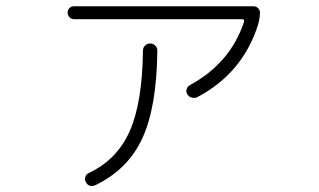

<svg xmlns="http://www.w3.org/2000/svg" viewBox="-20 -580 1040 625"><path d="M220.7 -517.6Q211.9 -517.6 206.1 -523.9Q200.2 -530.3 200.2 -539.1Q200.2 -547.9 206.1 -553.7Q211.9 -559.6 220.7 -559.6H804.7Q813.5 -559.6 819.8 -553.7Q826.2 -547.9 826.2 -539.1Q826.2 -520.5 819.3 -497.1Q768.6 -340.8 622.1 -263.7Q614.3 -259.8 604.5 -262.2Q594.7 -264.6 589.8 -272.9Q585 -281.2 587.4 -289.6Q589.8 -297.9 597.7 -302.7Q729.5 -374 774.4 -508.8Q776.4 -517.6 767.6 -517.6ZM445.3 -415Q445.3 -424.8 452.1 -431.6Q459 -438.5 468.8 -438.5Q478.5 -438.5 485.4 -431.6Q492.2 -424.8 492.2 -415Q490.2 -231.4 443.4 -129.9Q396.5 -28.3 291 22.5Q269.5 32.2 258.8 11.7Q254.9 3.9 257.8 -4.4Q260.7 -12.7 268.6 -16.6Q360.4 -59.6 401.9 -152.3Q443.4 -245.1 445.3 -415Z"/></svg>

Font: Rounded Mgen+ 1m light
Style: Regular
Weight: 200
Designer: [Source Han Sans]
Ryoko NISHIZUKA  (kana & ideographs); Paul D. Hunt (Latin, Greek & Cyrillic); Wenlong ZHANG  (bopomofo
Version: Version 1.059.20150602